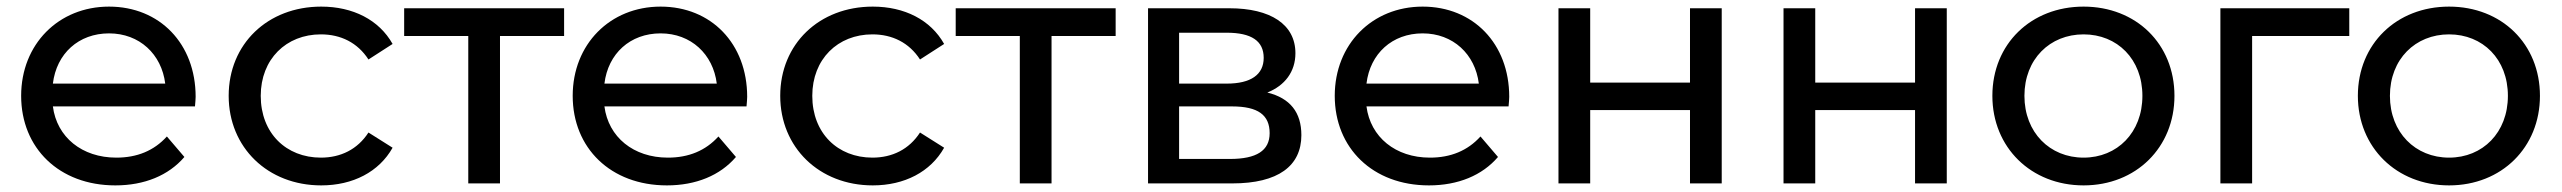

<svg xmlns="http://www.w3.org/2000/svg" viewBox="-20 -555 7752 581"><path d="M329 6C417 6 490 -24 538 -80L485 -142C446 -99 395 -78 332 -78C228 -78 152 -140 140 -233H570C571 -245 572 -255 572 -262C572 -423 463 -535 310 -535C157 -535 44 -421 44 -265C44 -107 159 6 329 6ZM310 -454C402 -454 469 -391 480 -302H140C151 -393 218 -454 310 -454Z M672 -265C672 -109 790 6 952 6C1048 6 1127 -35 1168 -108L1095 -154C1062 -103 1011 -78 951 -78C846 -78 769 -152 769 -265C769 -376 846 -451 951 -451C1011 -451 1062 -426 1095 -375L1168 -422C1127 -495 1048 -535 952 -535C790 -535 672 -422 672 -265Z M1203 -446H1397V0H1493V-446H1687V-530H1203Z M1998 6C2086 6 2159 -24 2207 -80L2154 -142C2115 -99 2064 -78 2001 -78C1897 -78 1821 -140 1809 -233H2239C2240 -245 2241 -255 2241 -262C2241 -423 2132 -535 1979 -535C1826 -535 1713 -421 1713 -265C1713 -107 1828 6 1998 6ZM1979 -454C2071 -454 2138 -391 2149 -302H1809C1820 -393 1887 -454 1979 -454Z M2341 -265C2341 -109 2459 6 2621 6C2717 6 2796 -35 2837 -108L2764 -154C2731 -103 2680 -78 2620 -78C2515 -78 2438 -152 2438 -265C2438 -376 2515 -451 2620 -451C2680 -451 2731 -426 2764 -375L2837 -422C2796 -495 2717 -535 2621 -535C2459 -535 2341 -422 2341 -265Z M2872 -446H3066V0H3162V-446H3356V-530H2872Z M3709 0C3848 0 3918 -53 3918 -146C3918 -215 3884 -258 3815 -275C3868 -296 3900 -338 3900 -394C3900 -481 3825 -530 3700 -530H3454V0ZM3708 -233C3787 -233 3822 -207 3822 -152C3822 -99 3782 -74 3702 -74H3548V-233ZM3692 -456C3767 -456 3804 -431 3804 -380C3804 -329 3765 -302 3692 -302H3548V-456Z M4304 6C4392 6 4465 -24 4513 -80L4460 -142C4421 -99 4370 -78 4307 -78C4203 -78 4127 -140 4115 -233H4545C4546 -245 4547 -255 4547 -262C4547 -423 4438 -535 4285 -535C4132 -535 4019 -421 4019 -265C4019 -107 4134 6 4304 6ZM4285 -454C4377 -454 4444 -391 4455 -302H4115C4126 -393 4193 -454 4285 -454Z M4696 -530V0H4792V-222H5094V0H5190V-530H5094V-305H4792V-530Z M5377 -530V0H5473V-222H5775V0H5871V-530H5775V-305H5473V-530Z M6009 -265C6009 -109 6126 6 6285 6C6444 6 6560 -109 6560 -265C6560 -422 6444 -535 6285 -535C6126 -535 6009 -422 6009 -265ZM6106 -265C6106 -376 6183 -451 6285 -451C6387 -451 6463 -376 6463 -265C6463 -154 6387 -78 6285 -78C6183 -78 6106 -154 6106 -265Z M7089 -530H6699V0H6795V-446H7089Z M7115 -265C7115 -109 7232 6 7391 6C7550 6 7666 -109 7666 -265C7666 -422 7550 -535 7391 -535C7232 -535 7115 -422 7115 -265ZM7212 -265C7212 -376 7289 -451 7391 -451C7493 -451 7569 -376 7569 -265C7569 -154 7493 -78 7391 -78C7289 -78 7212 -154 7212 -265Z"/></svg>

Font: Malon Grotesk Med
Style: Regular
Weight: 500
Designer: Julieta Ulanovsky
Foundry: Julieta Ulanovsky
Version: Version 7.200